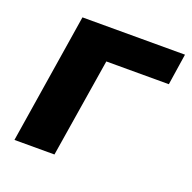

<svg xmlns="http://www.w3.org/2000/svg" viewBox="-95 -586 682 681"><g transform="rotate(20 246.0 -245.5)"><path d="M27 0 105 -491H492L474 -373H238L178 0Z"/></g></svg>

Font: Nunito Sans ExtraBold
Style: Italic
Weight: 800
Italic angle: -9°
Designer: Vernon Adams
Foundry: Vernon Adams
Version: Version 3.006; ttfautohint (v1.8.3)